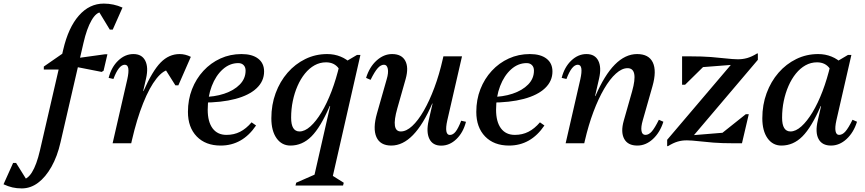

<svg xmlns="http://www.w3.org/2000/svg" viewBox="-217 -797 4810 1068"><path d="M-95.9 251Q-124.3 251 -148 245.5Q-171.8 239.9 -197.4 228.1L-144 109.2H-127.6L-54.9 225.6H-99.8V203.4Q-65.7 203.4 -39.6 162Q-13.5 120.6 5.2 39.7L134.6 -520.6Q163.2 -643.9 221.8 -710.4Q280.3 -777 360.3 -777Q415 -777 464.4 -754.8L410.1 -632.3H393.7L322.4 -749.8H411.2L408.8 -692.7Q389.4 -729.4 347.3 -729.4Q318.5 -729.4 292.1 -683.8Q265.7 -638.3 247.4 -558.5L119.7 -5.7Q101.9 72.9 69.3 130.6Q36.6 188.4 -5.2 219.7Q-47.1 251 -95.9 251ZM26.7 -410.2V-426.8L134 -501.2V-410.2ZM348.4 -397 171.9 -431.7 181.4 -469.4 366.7 -495.1H380.5L359.1 -403.5Z M469.2 -17.1 531.5 -290.3H581.3Q630.5 -402.2 676.6 -449.3Q722.7 -496.3 782.2 -496.3Q814 -496.3 844.5 -480.8L775.2 -322.5H758.5L684.3 -440.3H729.4V-409.6Q693.1 -409.6 653.8 -360.4Q614.5 -311.2 579.3 -223Q544 -134.9 516.8 -17.1ZM409.4 0 491.1 -356.1Q499.9 -395.5 496.7 -416.2Q493.5 -436.9 477 -436.9Q443.5 -436.9 413.9 -357.7L387.3 -363.8Q402.6 -423.9 440.7 -460.1Q478.7 -496.3 525.2 -496.3Q572 -496.3 590.8 -459.7Q609.6 -423.1 595.6 -361.1L512.9 0Z M1010.5 12.7Q926.5 12.7 877.4 -37.9Q828.4 -88.6 828.4 -174.6Q828.4 -242.6 851.1 -300.8Q873.8 -359 914.5 -403Q955.2 -447.1 1009.3 -471.7Q1063.4 -496.3 1126.2 -496.3Q1186 -496.3 1219 -470.8Q1252 -445.4 1252 -399.4Q1252 -345.8 1210.8 -306.6Q1169.6 -267.4 1092.5 -246.8Q1015.5 -226.3 907.8 -226.3V-257.5Q975.9 -257.5 1030.3 -275.8Q1084.8 -294.1 1116.9 -327Q1149.1 -359.9 1149.1 -404.2Q1149.1 -423.7 1138 -434.8Q1127 -446 1108.5 -446Q1060.8 -446 1022.1 -411.3Q983.4 -376.7 960.9 -318.2Q938.4 -259.8 938.4 -186.5Q938.4 -119.6 965.5 -83.1Q992.7 -46.7 1042.7 -46.7Q1084.4 -46.7 1118.3 -63.9Q1152.3 -81.1 1182.4 -116.5L1207.3 -99Q1131.8 12.7 1010.5 12.7Z M1398.6 12.7Q1350.1 12.7 1321.2 -28.3Q1292.4 -69.3 1292.4 -139.1Q1292.4 -214.2 1316.3 -279Q1340.3 -343.8 1382.6 -392.5Q1424.9 -441.1 1481.4 -468.7Q1537.9 -496.3 1603.1 -496.3Q1642.6 -496.3 1677.2 -482.3Q1711.8 -468.4 1738 -441.5L1693 -310Q1693 -378.4 1668.5 -414.3Q1644.1 -450.3 1596.6 -450.3Q1562.3 -450.3 1532.7 -433.8Q1503.2 -417.4 1479.2 -387.8Q1455.2 -358.2 1438.1 -319.1Q1421 -280 1411.7 -235.2Q1402.4 -190.4 1402.4 -142.1Q1402.4 -65.8 1449.1 -65.8Q1478.3 -65.8 1509.7 -93.9Q1541 -122 1571.3 -172Q1601.6 -222 1627.4 -289.8Q1653.2 -357.6 1671.9 -437.2L1720 -430.9L1678.2 -207.1H1617.2Q1566.2 -89.1 1515.4 -38.2Q1464.7 12.7 1398.6 12.7ZM1526.8 200 1673.9 -445.7H1691.4L1768.6 -491.3H1787.8L1630.3 200L1604.9 162.8L1695.2 219.6L1691.2 235H1426.7L1430.7 219.3L1569.8 158.3Z M1959.6 12.7Q1897.8 12.7 1876.8 -34.6Q1855.8 -81.9 1880 -166.6L1934 -356.1Q1944.8 -392.3 1940.1 -414.6Q1935.5 -436.9 1919 -436.9Q1901.1 -436.9 1884 -417.7Q1866.8 -398.5 1844.3 -352.8L1819.3 -363.8Q1837.9 -424.4 1877.8 -460.4Q1917.7 -496.3 1964 -496.3Q2016.9 -496.3 2037.1 -459.2Q2057.3 -422.2 2039.7 -358.5L1993.1 -194.3Q1974.6 -129.3 1979.7 -97.6Q1984.7 -65.8 2012.6 -65.8Q2043.2 -65.8 2075.8 -95.9Q2108.4 -125.9 2140.1 -180.8Q2171.8 -235.8 2199.2 -309.3Q2226.7 -382.8 2246 -468.8H2293.6L2237.1 -221.1H2187.3Q2087 12.7 1959.6 12.7ZM2236.9 13.1Q2189.6 13.1 2171.2 -24.9Q2152.9 -62.8 2167.4 -126.5L2249.4 -483.6H2352.9L2271 -127.2Q2262.2 -87.7 2265.9 -67Q2269.7 -46.3 2285.1 -46.3Q2303 -46.3 2317.7 -65.1Q2332.4 -83.9 2348.4 -125.5L2375 -119.5Q2359.7 -59.8 2321.9 -23.4Q2284.1 13.1 2236.9 13.1Z M2614.5 12.7Q2530.5 12.7 2481.4 -37.9Q2432.4 -88.6 2432.4 -174.6Q2432.4 -242.6 2455.1 -300.8Q2477.8 -359 2518.5 -403Q2559.2 -447.1 2613.3 -471.7Q2667.4 -496.3 2730.2 -496.3Q2790 -496.3 2823 -470.8Q2856 -445.4 2856 -399.4Q2856 -345.8 2814.8 -306.6Q2773.6 -267.4 2696.5 -246.8Q2619.5 -226.3 2511.8 -226.3V-257.5Q2579.9 -257.5 2634.3 -275.8Q2688.8 -294.1 2720.9 -327Q2753.1 -359.9 2753.1 -404.2Q2753.1 -423.7 2742 -434.8Q2731 -446 2712.5 -446Q2664.8 -446 2626.1 -411.3Q2587.4 -376.7 2564.9 -318.2Q2542.4 -259.8 2542.4 -186.5Q2542.4 -119.6 2569.5 -83.1Q2596.7 -46.7 2646.7 -46.7Q2688.4 -46.7 2722.3 -63.9Q2756.3 -81.1 2786.4 -116.5L2811.3 -99Q2735.8 12.7 2614.5 12.7Z M3328.3 12.7Q3275.1 12.7 3255 -24.8Q3234.8 -62.3 3252.5 -125.1L3299.2 -289.3Q3335.3 -417.8 3273.8 -417.8Q3242.4 -417.8 3209 -387.7Q3175.5 -357.7 3143.4 -302.8Q3111.3 -247.8 3083.9 -174.7Q3056.5 -101.6 3036.3 -14.8H2988.7L3045.3 -262.5H3095Q3195.5 -496.3 3326.8 -496.3Q3392.1 -496.3 3414.4 -449.4Q3436.6 -402.4 3412.3 -317L3358.3 -127.5Q3347.5 -90.4 3351.3 -68.6Q3355.1 -46.7 3373.2 -46.7Q3391.9 -46.7 3408.7 -65.9Q3425.4 -85.1 3448 -130.8L3473 -119.8Q3454.3 -60.2 3414.9 -23.7Q3375.5 12.7 3328.3 12.7ZM2929.4 0 3011.1 -356.1Q3019.9 -395.5 3016.7 -416.2Q3013.5 -436.9 2997 -436.9Q2963.5 -436.9 2933.9 -357.7L2907.3 -363.8Q2922.6 -423.9 2960.7 -460.1Q2998.7 -496.3 3045.2 -496.3Q3092 -496.3 3110.8 -459.7Q3129.6 -423.1 3115.6 -361.1L3032.9 0Z M3494.1 16V-19.4L3868.5 -459.8L3889.7 -439L3617.5 -417.9L3577.1 -483.6H3620.3Q3689 -483.6 3738 -479.8Q3787 -476 3822.5 -471.8Q3857.9 -467.7 3885.6 -467.3Q3913.4 -466.9 3939 -474.1Q3964.6 -481.3 3994.2 -499.6H3998.6V-464.2L3624.2 -23L3602.1 -42.1L3869.8 -64L3910.2 0H3867.2Q3798.5 0 3750.3 -3.8Q3702.1 -7.6 3667 -11.8Q3631.9 -15.9 3604.8 -16.3Q3577.7 -16.7 3552.9 -9.5Q3528.1 -2.3 3498.5 16ZM3910.2 0 3759.8 -25 3931.3 -161.6H3948ZM3577.1 -325.6V-483.6L3734 -463.5L3593.8 -325.6Z M4129.6 12.7Q4081.1 12.7 4052.2 -28.3Q4023.4 -69.3 4023.4 -139.1Q4023.4 -214.2 4047.3 -279Q4071.3 -343.8 4113.6 -392.5Q4155.9 -441.1 4212.4 -468.7Q4268.9 -496.3 4334.1 -496.3Q4373.6 -496.3 4408.2 -482.3Q4442.8 -468.4 4469 -441.5L4424 -310Q4424 -378.4 4399.5 -414.3Q4375.1 -450.3 4327.6 -450.3Q4293.3 -450.3 4263.7 -433.8Q4234.2 -417.4 4210.2 -387.8Q4186.2 -358.2 4169.1 -319.1Q4152 -280 4142.7 -235.2Q4133.4 -190.4 4133.4 -142.1Q4133.4 -65.8 4180.1 -65.8Q4209.3 -65.8 4240.7 -93.9Q4272 -122 4302.3 -172Q4332.6 -222 4358.4 -289.8Q4384.2 -357.6 4402.9 -437.2L4451 -430.9L4409.2 -207.1H4348.2Q4297.2 -89.1 4246.4 -38.2Q4195.7 12.7 4129.6 12.7ZM4405.4 12.7Q4355.6 12.7 4336.1 -24Q4316.5 -60.7 4331.9 -126.9L4404.9 -445.7H4422.4L4499.6 -491.3H4518.8L4435.4 -127.5Q4426.6 -88.1 4430.8 -67.4Q4434.9 -46.7 4450.4 -46.7Q4469.1 -46.7 4485.8 -65.9Q4502.6 -85.1 4525.1 -130.8L4550.1 -119.8Q4531.5 -60.2 4492.1 -23.7Q4452.7 12.7 4405.4 12.7Z"/></svg>

Font: Platypi Light
Style: Italic
Weight: 300
Italic angle: -13°
Designer: David Sargent
Foundry: Bolt Cutter Type
Version: Version 1.200